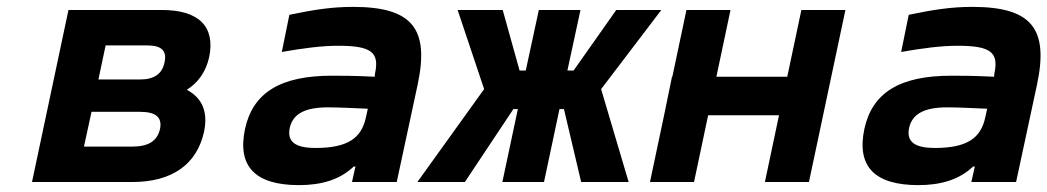

<svg xmlns="http://www.w3.org/2000/svg" viewBox="-20 -529 3044 558"><path d="M73 0H364C480 0 552 -51 573 -146C585 -204 568 -244 523 -268C557 -290 578 -320 588 -363C606 -452 558 -500 450 -500H179ZM224 -103 246 -204H387C433 -204 452 -188 445 -154C437 -119 411 -103 365 -103ZM266 -298 287 -397H408C449 -397 466 -382 458 -347C451 -314 428 -298 387 -298Z M1006 -509C945 -509 893 -501 821 -486L799 -378C862 -389 915 -396 963 -396C1059 -396 1083 -377 1070 -316L1069 -306C1011 -309 968 -309 945 -309C795 -309 715 -260 692 -154C669 -44 723 9 849 9C913 9 967 -6 1008 -45H1013L1003 0H1133L1194 -284C1228 -445 1179 -509 1006 -509ZM822 -157C831 -198 866 -217 933 -217C960 -217 1007 -215 1049 -213L1043 -186C1030 -128 991 -99 897 -99C838 -99 814 -117 822 -157Z M1546 -500 1508 -324H1490L1441 -500H1310L1387 -270L1193 0H1331L1472 -212H1485L1440 0H1561L1606 -212H1619L1669 0H1807L1727 -270L1902 -500H1771L1647 -324H1629L1667 -500Z M1869 0H1997L2038 -194H2244L2203 0H2331L2437 -500H2309L2268 -306H2062L2103 -500H1975L1934 -306H1933L1910 -194Z M2806 -509C2745 -509 2693 -501 2621 -486L2599 -378C2662 -389 2715 -396 2763 -396C2859 -396 2883 -377 2870 -316L2869 -306C2811 -309 2768 -309 2745 -309C2595 -309 2515 -260 2492 -154C2469 -44 2523 9 2649 9C2713 9 2767 -6 2808 -45H2813L2803 0H2933L2994 -284C3028 -445 2979 -509 2806 -509ZM2622 -157C2631 -198 2666 -217 2733 -217C2760 -217 2807 -215 2849 -213L2843 -186C2830 -128 2791 -99 2697 -99C2638 -99 2614 -117 2622 -157Z"/></svg>

Font: LT Wave Mono Bold
Style: Italic
Weight: 700
Designer: Daniel Lyons
Version: Version 2.5 (Glyphs App)